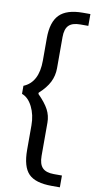

<svg xmlns="http://www.w3.org/2000/svg" viewBox="-105 -818 532 1055"><g transform="rotate(10 161.5 -290.5)"><path d="M16.1 -276.9V-321.8Q97.2 -355 97.2 -477.1V-602.1Q97.2 -691.9 137.7 -732.9Q178.2 -773.9 268.1 -773.9H310.1V-708H265.1Q221.2 -708 201.2 -688Q181.2 -668 181.2 -623V-449.2Q181.2 -407.2 163.1 -371.1Q145 -335 105 -298.8V-292Q146 -251 163.6 -217.5Q181.2 -184.1 181.2 -145V40Q181.2 85.9 201.2 106.4Q221.2 127 265.1 127H310.1V192.9H264.2Q173.3 192.9 135.3 154.1Q97.2 115.2 97.2 21V-115.2Q97.2 -173.8 74.5 -219Q51.8 -264.2 16.1 -276.9Z"/></g></svg>

Font: Sarala
Style: Regular
Weight: 400
Designer: Andres Torresi
Foundry: Huerta Tipografica
Version: Version 1.004;PS 001.003;hotconv 1.0.70;makeotf.lib2.5.58329